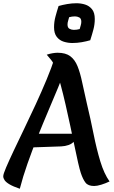

<svg xmlns="http://www.w3.org/2000/svg" viewBox="-40 -1130 705 1183"><path d="M363 -709Q346 -658 318 -590.5Q290 -523 257 -445.5Q224 -368 191 -285.5Q158 -203 129.5 -122Q101 -41 82 33Q41 19 19 6Q-3 -7 -11.5 -19.5Q-20 -32 -20 -44Q-20 -57 -2.5 -98Q15 -139 44 -200.5Q73 -262 108.5 -335.5Q144 -409 180 -487Q216 -565 247 -639.5Q278 -714 298 -776ZM458 -64Q451 -85 441 -128.5Q431 -172 419 -230.5Q407 -289 393 -354.5Q379 -420 364 -485.5Q349 -551 333.5 -608.5Q318 -666 303 -708Q290 -743 274.5 -761.5Q259 -780 248 -793Q266 -799 283.5 -802Q301 -805 315 -805Q364 -805 392.5 -784Q421 -763 437.5 -722.5Q454 -682 466 -624Q478 -566 495 -493Q518 -397 536.5 -304.5Q555 -212 578 -136Q601 -60 635 -12Q610 0 584 8Q558 16 540 16Q503 16 487 -4.5Q471 -25 458 -64ZM167 -306H436Q433 -278 418.5 -261Q404 -244 382.5 -236.5Q361 -229 337 -228L135 -221ZM451 -951Q454 -963 457.5 -974Q461 -985 461 -996Q461 -1016 448.5 -1022.5Q436 -1029 422 -1029Q403 -1029 386 -1024Q383 -1012 379.5 -1001Q376 -990 376 -979Q376 -959 388.5 -952.5Q401 -946 415 -946Q434 -946 451 -951ZM516 -882Q492 -875 463.5 -870Q435 -865 406 -865Q379 -865 353 -873Q327 -881 310 -902.5Q293 -924 293 -962Q293 -995 301.5 -1027Q310 -1059 321 -1093Q345 -1100 374 -1105Q403 -1110 431 -1110Q459 -1110 484.5 -1102Q510 -1094 527 -1073Q544 -1052 544 -1013Q544 -980 535.5 -948Q527 -916 516 -882Z"/></svg>

Font: Merienda
Style: Bold
Weight: 700
Designer: Eduardo Rodriguez Tunni
Foundry: Eduardo Rodriguez Tunni
Version: Version 2.001